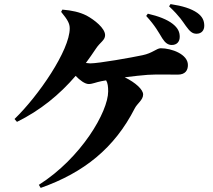

<svg xmlns="http://www.w3.org/2000/svg" viewBox="-20 -860 1040 939"><path d="M774 -672C788 -650 802 -640 820 -640C845 -640 859 -656 859 -680C859 -704 850 -723 825 -743C797 -765 755 -781 703 -793L695 -782C740 -733 756 -701 774 -672ZM889 -733C908 -707 920 -695 941 -695C965 -695 979 -711 979 -734C979 -759 970 -779 945 -797C915 -818 873 -831 814 -840L807 -829C860 -779 873 -755 889 -733ZM179 59C391 -16 540 -136 639 -330C651 -354 680 -371 680 -398C680 -422 643 -456 590 -482C631 -487 672 -492 702 -494C753 -497 807 -495 849 -495C888 -495 899 -518 899 -542C899 -595 819 -624 766 -624C746 -624 726 -600 677 -590C626 -579 463 -550 421 -550L400 -552C417 -575 433 -598 449 -622C470 -654 494 -663 494 -688C494 -722 442 -763 403 -784C369 -801 332 -809 285 -813L279 -802C311 -763 321 -745 321 -721C321 -614 168 -391 51 -278L63 -264C177 -320 271 -397 350 -489C370 -468 395 -449 414 -449C432 -449 450 -458 476 -463L499 -467C507 -454 509 -436 509 -413C509 -314 378 -88 170 44Z"/></svg>

Font: Source Han Serif KR Heavy
Style: Regular
Weight: 900
Designer: Ryoko NISHIZUKA 西塚涼子 (kana & ideographs); Frank Grießhammer (Latin, Greek & Cyrillic); Wenlong ZHANG 张文龙 (bopomofo); San
Foundry: Adobe
Version: Version 2.001;hotconv 1.1.0;makeotfexe 2.6.0